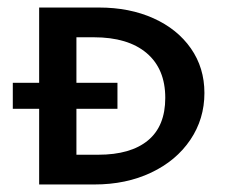

<svg xmlns="http://www.w3.org/2000/svg" viewBox="-20 -490 611 510"><path d="M523 -243Q523 -174 485.5 -118.5Q448 -63 381.5 -31.5Q315 0 231 0H84V-201H14V-270H84V-470H243Q324 -470 387.5 -441.5Q451 -413 487 -361.5Q523 -310 523 -243ZM419 -230Q419 -307 369.5 -349Q320 -391 229 -391H183V-270H292V-201H183V-79H241Q327 -79 373 -117Q419 -155 419 -230Z"/></svg>

Font: Ysabeau SC Semibold
Style: Regular
Weight: 600
Designer: Christian Thalmann (Catharsis Fonts)
Version: Version 0.003